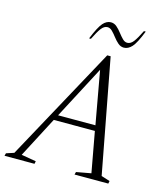

<svg xmlns="http://www.w3.org/2000/svg" viewBox="-137 -938 905 1033"><g transform="rotate(15 315.5 -421.0)"><path d="M-15 0 -11 -15 32 -29 379 -665H398L518 -30L566 -15L563 0H375L379 -15L461 -30L420 -255H191L73 -29L155 -15L152 0ZM207 -285H415L362 -580ZM261 -728Q289 -797 309 -819.5Q329 -842 353 -842Q371 -842 385.5 -829.5Q400 -817 413 -800Q426 -783 438.5 -770.5Q451 -758 465 -758Q484 -758 499.5 -778.5Q515 -799 536 -842H546Q519 -773 498.5 -750.5Q478 -728 454 -728Q436 -728 421.5 -740.5Q407 -753 394 -770Q381 -787 368.5 -799.5Q356 -812 342 -812Q323 -812 307.5 -791.5Q292 -771 271 -728Z"/></g></svg>

Font: Spectral ExtraLight
Style: Italic
Weight: 275
Italic angle: -10°
Designer: Jean-Baptiste Levee
Foundry: Production Type
Version: Version 2.001